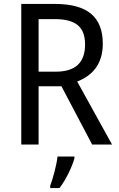

<svg xmlns="http://www.w3.org/2000/svg" viewBox="-20 -734 603 975"><path d="M259 -714H88V0H176V-296H292L448 0H549L372 -320C446 -349 502 -405 502 -512C502 -647 425 -714 259 -714ZM256 -637C362 -637 412 -600 412 -508C412 -417 364 -370 263 -370H176V-637ZM358 70V61H272C268 103 248 175 235 209V221H282C315 179 347 111 358 70Z"/></svg>

Font: Noto Sans Devanagari UI SemiCondensed
Style: Regular
Weight: 400
Width: 4
Designer: Jelle Bosma - Monotype Design Team
Foundry: Monotype Imaging Inc.
Version: Version 2.004